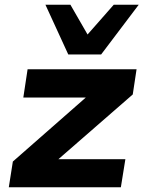

<svg xmlns="http://www.w3.org/2000/svg" viewBox="-20 -787 603 807"><path d="M17 0 34 -108 385 -416 378 -377H78L96 -496H554L538 -390L182 -80L188 -118H507L488 0ZM267 -558 171 -767H276L348 -642L458 -767H563L405 -558Z"/></svg>

Font: Nunito Sans 10pt SemiExpanded ExtraBold
Style: Italic
Weight: 800
Width: 6
Italic angle: -9°
Designer: Vernon Adams
Foundry: Vernon Adams
Version: Version 3.101;gftools[0.9.27]